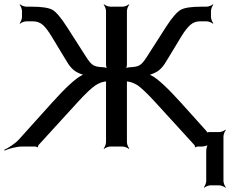

<svg xmlns="http://www.w3.org/2000/svg" viewBox="-64 -680 1068 891"><path d="M973 160V-47C973 -56 979 -71 984 -76L982 -78C977 -73 962 -67 953 -67H907C905 -67 895 -66 895 -64L898 -63C899 -65 894 -72 892 -74L777 -202C713 -273 667 -315 640 -329C635 -332 628 -335 623 -335V-331C627 -331 637 -335 642 -337C677 -349 694 -371 714 -406L777 -510C792 -535 807 -554 820 -565C833 -576 847 -581 864 -581H895C904 -581 919 -575 924 -570L926 -572C921 -577 915 -592 915 -601V-629C915 -638 921 -653 926 -658L924 -660C919 -655 904 -649 895 -649H870C823 -649 791 -644 774 -634C757 -624 734 -598 707 -556L618 -417C605 -396 593 -382 583 -377C575 -372 561 -369 540 -368C533 -368 520 -365 516 -361L519 -359C523 -362 525 -375 525 -382V-629C525 -638 531 -653 536 -658L534 -660C529 -655 514 -649 505 -649H448C439 -649 424 -655 419 -660L417 -658C422 -653 428 -638 428 -629V-382C428 -375 430 -362 434 -359L437 -361C433 -365 420 -368 413 -368C392 -369 378 -372 370 -377C360 -382 348 -396 335 -417L246 -556C219 -598 197 -624 180 -634C163 -644 130 -649 83 -649H58C49 -649 34 -655 29 -660L27 -658C32 -653 38 -638 38 -629V-601C38 -592 32 -577 27 -572L29 -570C34 -575 49 -581 58 -581H89C106 -581 121 -576 134 -565C147 -554 161 -535 176 -510L239 -406C259 -371 276 -349 311 -337C316 -335 326 -331 330 -331V-335C325 -335 318 -332 313 -329C286 -315 240 -273 176 -202L24 -33C6 -13 -26 7 -44 15L-43 19C-24 10 12 0 39 0H100C103 0 108 2 109 4L112 2C112 1 113 -5 115 -7L293 -202C332 -245 361 -272 379 -284C393 -293 407 -299 420 -301C424 -301 431 -302 433 -305L430 -307C428 -305 428 -297 428 -293V-20C428 -11 422 4 417 9L419 11C424 6 439 0 448 0H505C514 0 529 6 534 11L536 9C531 4 525 -11 525 -20V-293C525 -297 525 -305 523 -307L520 -305C522 -302 529 -301 533 -301C546 -299 560 -293 575 -284C592 -272 621 -245 660 -202L838 -7C840 -5 841 1 841 2L844 4C845 2 850 0 853 0H873C882 0 899 -4 904 -9L902 -11C897 -6 893 11 893 20V160C893 169 887 184 882 189L884 191C889 186 904 180 913 180H953C962 180 977 186 982 191L984 189C979 184 973 169 973 160Z"/></svg>

Font: Gamestation Storm
Style: Regular
Weight: 400
Designer: Jonas Hecksher
Foundry: Jonas Hecksher, Playtypeª, e-types AS
Version: Version 1.003